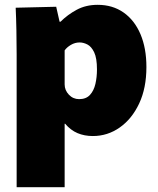

<svg xmlns="http://www.w3.org/2000/svg" viewBox="-20 -552 655 796"><path d="M49 -326Q49 -373 48 -425.5Q47 -478 45 -520L213 -524L227 -462H231Q260 -491 298 -511.5Q336 -532 385 -532Q447 -532 492.5 -500Q538 -468 562.5 -410Q587 -352 587 -274Q587 -187 557 -123Q527 -59 476.5 -23.5Q426 12 365 12Q330 12 301.5 0Q273 -12 250 -39H248V224H49ZM308 -141Q337 -141 353 -158.5Q369 -176 375.5 -204Q382 -232 382 -264Q382 -311 370.5 -335Q359 -359 342.5 -367.5Q326 -376 310 -376Q291 -376 274 -366Q257 -356 248 -343V-202Q248 -178 265.5 -159.5Q283 -141 308 -141Z"/></svg>

Font: Murecho Black
Style: Regular
Weight: 900
Designer: Neil Summerour
Foundry: Positype
Version: Version 1.010; ttfautohint (v1.8.3)